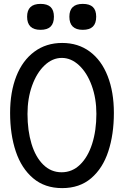

<svg xmlns="http://www.w3.org/2000/svg" viewBox="-20 -956 640 988"><path d="M32 -375Q32 -482.5 64 -563.8Q96 -645 156.8 -690Q217.5 -735 300 -735Q382.5 -735 442.5 -690.2Q502.5 -645.5 534.2 -564Q566 -482.5 566 -375Q566 -264 537.2 -176.8Q508.5 -89.5 449 -38.8Q389.5 12 300 12Q210.5 12 150.5 -38.8Q90.5 -89.5 61.2 -176.8Q32 -264 32 -375ZM476 -370Q476 -449.5 452 -515.5Q428 -581.5 387 -619.8Q346 -658 298 -658Q250 -658 209.5 -619.8Q169 -581.5 145.2 -515.5Q121.5 -449.5 121.5 -370Q121.5 -284 142.2 -215.8Q163 -147.5 202.8 -108.5Q242.5 -69.5 297 -69.5Q351.5 -69.5 392 -108.8Q432.5 -148 454.2 -216.2Q476 -284.5 476 -370ZM119.5 -870Q119.5 -936 188.5 -936Q223.5 -936 240.5 -919.8Q257.5 -903.5 257.5 -870Q257.5 -836 240.5 -819.2Q223.5 -802.5 188.5 -802.5Q119.5 -802.5 119.5 -870ZM337 -870Q337 -936 406 -936Q441 -936 458 -919.8Q475 -903.5 475 -870Q475 -836 458 -819.2Q441 -802.5 406 -802.5Q337 -802.5 337 -870Z"/></svg>

Font: JuliaMono
Style: Regular
Weight: 400
Monospace: yes
Designer: cormullion
Foundry: corm
Version: Version 0.055; ttfautohint (v1.8.4)